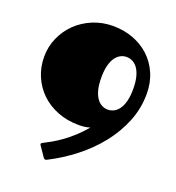

<svg xmlns="http://www.w3.org/2000/svg" viewBox="-131 -621 847 926"><g transform="rotate(20 293.0 -158.0)"><path d="M29.8 -264.2Q29.8 -316.4 50.3 -362.5Q70.8 -408.7 106.4 -443.1Q142.1 -477.5 190.2 -497.3Q238.3 -517.1 293 -517.1Q347.7 -517.1 395.8 -499.3Q443.8 -481.4 479.5 -448.5Q515.1 -415.5 535.6 -368.7Q556.2 -321.8 556.2 -264.2Q556.2 -189.5 528.6 -121.1Q501 -52.7 454.1 6.3Q407.2 65.4 345.2 114Q283.2 162.6 213.9 197.8Q211.9 198.7 209.7 199.7Q207.5 200.7 205.1 200.7Q201.2 200.7 199 199Q196.8 197.3 193.4 192.4L160.2 144Q157.7 140.6 157.7 137.7Q157.7 133.8 160.2 132.1Q162.6 130.4 165 129.4Q182.6 120.6 205.1 107.9Q227.5 95.2 252.4 77.4Q277.3 59.6 304 35.6Q330.6 11.7 356 -19Q341.8 -14.6 328.1 -12.9Q314.5 -11.2 298.8 -11.2Q239.3 -11.2 189.7 -30.8Q140.1 -50.3 104.7 -84.5Q69.3 -118.7 49.6 -164.8Q29.8 -210.9 29.8 -264.2ZM404.8 -128.9Q420.9 -128.9 435.8 -136.5Q450.7 -144 462.2 -160.2Q473.6 -176.3 480.2 -201.9Q486.8 -227.5 486.8 -264.2Q486.8 -300.3 480.2 -325.9Q473.6 -351.6 462.2 -367.7Q450.7 -383.8 435.8 -391.4Q420.9 -398.9 404.8 -398.9Q388.7 -398.9 374 -391.4Q359.4 -383.8 347.9 -367.7Q336.4 -351.6 329.8 -325.9Q323.2 -300.3 323.2 -264.2Q323.2 -227.5 329.8 -201.9Q336.4 -176.3 347.9 -160.2Q359.4 -144 374 -136.5Q388.7 -128.9 404.8 -128.9Z"/></g></svg>

Font: Fascinate Cyrillic
Style: Regular
Weight: 900
Designer: Denis Ignatov
Foundry: Astigmatic (AOETI)
Version: Version 1.00 November 30, 2018, initial release